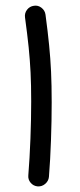

<svg xmlns="http://www.w3.org/2000/svg" viewBox="-20 -626 283 682"><path d="M68.8 -564.5Q66.9 -579.6 76.2 -591.6Q85.4 -603.5 100.6 -605.5Q115.2 -607.9 127.4 -598.4Q139.6 -588.9 141.6 -574.2Q149.9 -512.7 154.5 -465.3Q159.2 -418 161.4 -370.8Q163.6 -323.7 163.6 -262.7Q163.6 -197.8 161.1 -127.9Q158.7 -58.1 153.8 2.4Q152.3 17.1 140.6 27.1Q128.9 37.1 113.8 36.1Q98.6 34.7 88.9 23.2Q79.1 11.7 80.6 -3.4Q85.4 -63.5 88.1 -133.1Q90.8 -202.6 90.8 -266.1Q90.8 -324.2 88.6 -368.4Q86.4 -412.6 81.8 -458Q77.1 -503.4 68.8 -564.5Z"/></svg>

Font: Mikhak-DS1-FD Regular
Style: Regular
Weight: 400
Designer: Amin Abedi
Version: Version 3.2